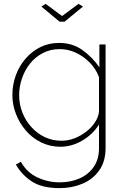

<svg xmlns="http://www.w3.org/2000/svg" viewBox="-20 -750 647 993"><path d="M292 9Q239 9 193 -13.5Q147 -36 114 -74.5Q81 -113 62.5 -160.5Q44 -208 44 -258Q44 -311 61.5 -359.5Q79 -408 111.5 -446Q144 -484 188 -506Q232 -528 286 -528Q355 -528 406.5 -491Q458 -454 494 -402V-520H526V16Q526 85 493 131.5Q460 178 405.5 200.5Q351 223 289 223Q198 223 145.5 189Q93 155 62 101L88 87Q119 142 173.5 167.5Q228 193 289 193Q345 193 391 173Q437 153 464.5 113.5Q492 74 492 16V-106Q460 -55 405.5 -23Q351 9 292 9ZM298 -22Q333 -22 366 -35Q399 -48 427 -70Q455 -92 472 -118.5Q489 -145 492 -172V-351Q476 -394 444 -426.5Q412 -459 372 -477.5Q332 -496 289 -496Q240 -496 200.5 -475Q161 -454 134 -419.5Q107 -385 93 -342.5Q79 -300 79 -258Q79 -211 95.5 -168.5Q112 -126 142.5 -92.5Q173 -59 212.5 -40.5Q252 -22 298 -22ZM216 -730 301 -667 386 -730 409 -716 314 -638H288L194 -716Z"/></svg>

Font: Raleway Thin ExtraLight
Style: Regular
Weight: 250
Version: Version 4.026